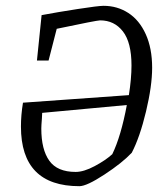

<svg xmlns="http://www.w3.org/2000/svg" viewBox="-20 -631 559 660"><path d="M503 -398Q503 -336 482 -248Q461 -160 433 -106Q400 -71 339 -31Q278 9 253 9Q52 9 52 -196Q52 -236 59 -278L423 -304Q432 -361 432 -406Q432 -485 402.5 -523Q373 -561 324 -561Q313 -561 175 -532L147 -423H107L123 -579Q176 -589 247 -600Q318 -611 336 -611Q383 -611 421 -586.5Q459 -562 481 -513.5Q503 -465 503 -398ZM366 -101Q396 -163 416 -270L125 -243L124 -223Q122 -199 122 -189Q122 -117 149.5 -78.5Q177 -40 240 -40Q268 -40 305.5 -60Q343 -80 366 -101Z"/></svg>

Font: Grenze Light
Style: Italic
Weight: 300
Italic angle: -10°
Designer: Renata Polastri
Foundry: Omnibus-Type
Version: Version 1.002; ttfautohint (v1.8)